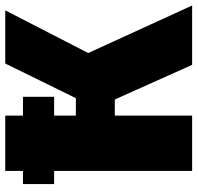

<svg xmlns="http://www.w3.org/2000/svg" viewBox="-30 -706 736 715"><g transform="rotate(-90 337.5 -348.0)"><path d="M675 0H454L325 -288H265V0H59V-514H10V-630H59V-696H265V-630H335V-514H265V-433H330L459 -696H657L498 -387Z"/></g></svg>

Font: Trujillo Black
Style: Regular
Weight: 900
Designer: Fira Sans original fonts by bBox Type GmbH, Carrois Corporate GbR, & Edenspiekermann AG / Changes by Cristiano Sobral
Foundry: Fira Sans original fonts by bBox Type GmbH, Carrois Corporate GbR, & Edenspiekermann AG / Changes by Cristiano Sobral
Version: Version 4.301;July 28, 2020;FontCreator 13.0.0.2655 64-bit